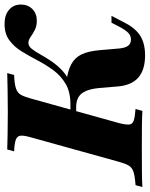

<svg xmlns="http://www.w3.org/2000/svg" viewBox="38 -690 634 811"><g transform="rotate(-90 354.5 -285.0)"><path d="M525.8 11.3Q465.3 11.3 432.7 -16.5Q400 -44.4 394.4 -102.4L387.9 -180.6Q384.7 -216.1 375.4 -237.9Q366.1 -259.7 349.6 -269.8Q333.1 -279.8 306.5 -279.8H272.6L279 -304H318.5Q371 -304 405.2 -324.2Q439.5 -344.4 462.9 -376.2Q486.3 -408.1 504.8 -443.5Q523.4 -479 542.7 -510.5Q562.1 -541.9 589.5 -562.1Q616.9 -582.3 658.1 -582.3Q696 -582.3 718.1 -563.3Q740.3 -544.4 740.3 -513.7Q740.3 -483.9 721.4 -464.9Q702.4 -446 671.8 -446Q649.2 -446 632.3 -454.8Q615.3 -463.7 602.8 -472.6Q590.3 -481.5 578.2 -481.5Q564.5 -481.5 553.2 -467.3Q541.9 -453.2 529.4 -430.6Q516.9 -408.1 500.4 -383.9Q483.9 -359.7 461.3 -338.3Q438.7 -316.9 406.5 -304.8L410.5 -321.8Q458.9 -316.1 487.5 -300.8Q516.1 -285.5 529.8 -256.9Q543.5 -228.2 547.6 -180.6L554.8 -96.8Q557.3 -72.6 566.1 -60.5Q575 -48.4 592.7 -48.4Q608.1 -48.4 619.4 -58.5Q630.6 -68.5 644.4 -93.5L663.7 -130.6H692.7L662.9 -73.4Q639.5 -28.2 607.3 -8.5Q575 11.3 525.8 11.3ZM-30.6 0 -22.6 -29Q14.5 -31.5 33.1 -37.5Q51.6 -43.5 60.1 -57.7Q68.5 -71.8 75.8 -98.4L179.8 -472.6Q187.9 -500.8 186.3 -514.9Q184.7 -529 169.4 -534.7Q154 -540.3 120.2 -541.9L128.2 -571Q150.8 -570.2 190.3 -569.4Q229.8 -568.5 286.3 -568.5Q340.3 -568.5 382.3 -569.4Q424.2 -570.2 450.8 -571L442.7 -541.9Q404 -540.3 385.5 -533.9Q366.9 -527.4 358.9 -512.9Q350.8 -498.4 343.5 -471.8L239.5 -98.4Q232.3 -70.2 233.5 -56Q234.7 -41.9 250 -36.7Q265.3 -31.5 299.2 -29L291.1 0Q268.5 -1.6 227.8 -2Q187.1 -2.4 129.8 -2.4Q73.4 -2.4 32.7 -2Q-8.1 -1.6 -30.6 0Z"/></g></svg>

Font: Playfair 5pt SemiExpanded Light Black
Style: Italic
Weight: 900
Italic angle: -15.6°
Version: Version 2.001;gftools[0.9.30]